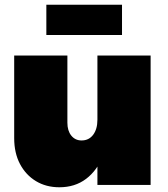

<svg xmlns="http://www.w3.org/2000/svg" viewBox="-20 -782 712 812"><path d="M265 -263Q265 -229 281.5 -208.5Q298 -188 325 -188Q356 -188 374 -212Q392 -236 392 -276H442Q442 -189 416.5 -125Q391 -61 344 -25.5Q297 10 231 10Q175 10 132 -16Q89 -42 64.5 -88.5Q40 -135 40 -198V-547H265ZM392 -547H617V0H392ZM176 -762H496V-634H176Z"/></svg>

Font: Alexandria Black
Style: Regular
Weight: 900
Designer: Mohamed Gaber
Foundry: Kief Type Foundry
Version: Version 5.100